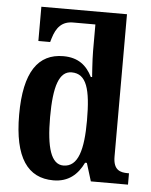

<svg xmlns="http://www.w3.org/2000/svg" viewBox="-54 -805 676 860"><g transform="rotate(5 284.0 -375.0)"><path d="M218 10C286 10 327 -27 353 -81H361L386 0H553V-51H547C514 -51 482 -59 482 -120V-760H97V-606H150L155 -623C170 -673 195 -702 245 -702H345V-584C345 -542 351 -465 351 -466H345C320 -516 282 -548 215 -548C102 -548 40 -463 40 -270C40 -76 103 10 218 10ZM257 -60C202 -60 179 -134 179 -271C179 -410 202 -479 258 -479C325 -479 345 -411 345 -270C345 -140 324 -60 257 -60Z"/></g></svg>

Font: Noto Serif Condensed
Style: Bold
Weight: 700
Width: 3
Designer: Monotype Design Team
Foundry: Monotype Imaging Inc.
Version: Version 2.015